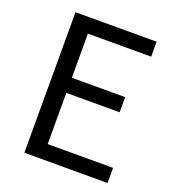

<svg xmlns="http://www.w3.org/2000/svg" viewBox="-133 -837 855 941"><g transform="rotate(20 294.0 -366.5)"><path d="M100 0H534V-79H193V-346H471V-425H193V-655H523V-733H100Z"/></g></svg>

Font: Noto Sans CJK JP Regular
Style: Regular
Weight: 400
Designer: Ryoko NISHIZUKA (kana & ideographs); Paul D. Hunt (Latin, Greek & Cyrillic); Wenlong ZHANG (bopomofo); Sandoll Communica
Foundry: Adobe Systems Incorporated
Version: Version 1.001;PS 1.001;hotconv 1.0.78;makeotf.lib2.5.61930